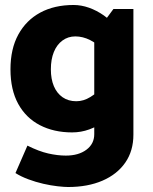

<svg xmlns="http://www.w3.org/2000/svg" viewBox="-20 -520 613 770"><path d="M515 -484H435L358 -380V18Q358 57 326.5 80.5Q295 104 244 104Q211 104 173.5 95.5Q136 87 90 64L42 174Q64 188 93.5 199Q123 210 153.5 217Q184 224 211 227Q238 230 253 230Q332 230 391 204.5Q450 179 482.5 132Q515 85 515 20ZM402 -179Q370 -148 342.5 -131Q315 -114 286 -114Q254 -114 231 -130Q208 -146 196 -174.5Q184 -203 184 -242Q184 -282 196 -311.5Q208 -341 230.5 -357.5Q253 -374 282 -374Q312 -374 341 -359.5Q370 -345 402 -313L446 -410Q425 -438 396.5 -458Q368 -478 337 -489Q306 -500 275 -500Q198 -500 141.5 -469.5Q85 -439 53.5 -381.5Q22 -324 22 -242Q22 -160 53 -103.5Q84 -47 140 -18Q196 11 269 11Q305 11 338 -1Q371 -13 398.5 -33.5Q426 -54 446 -78Z"/></svg>

Font: Catamaran ExtraBold
Style: Regular
Weight: 800
Designer: Pria Ravichandran
Version: Version 2.000